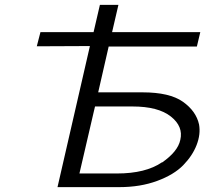

<svg xmlns="http://www.w3.org/2000/svg" viewBox="-20 -768 849 788"><path d="M131 -578 146 -636H364L390 -748H466L440 -636H802L788 -577H715H426L383 -389H565Q676 -389 730.5 -350.5Q785 -312 797 -257Q804 -217 787 -173Q770 -129 732 -90Q694 -51 625 -25.5Q556 0 470 0H216L349 -579Q313 -579 240 -578.5Q167 -578 131 -578ZM306 -56H460Q578 -56 645 -102V-101Q710 -146 720 -194Q733 -249 681 -290Q629 -331 524 -331H370L365 -310Z"/></svg>

Font: Coval
Style: ExtraLight Italic
Weight: 200
Foundry: Context Ltd
Version: Version 001.000